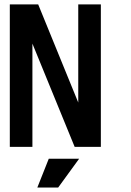

<svg xmlns="http://www.w3.org/2000/svg" viewBox="-20 -657 586 859"><path d="M431.2 0H314L125 -461.9V0H23.9V-637.2H150.9L330.1 -198.2V-637.2H431.2ZM334 53.2 240.2 182.1H147L198.2 53.2Z"/></svg>

Font: Anonymous Pro
Style: Bold
Weight: 700
Monospace: yes
Designer: Mark Simonson
Version: Version 1.003